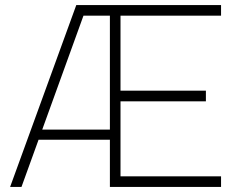

<svg xmlns="http://www.w3.org/2000/svg" viewBox="-20 -740 945 760"><path d="M20 0 282 -720H435V-678H286L318 -699L65 0ZM120 -187V-227H438V-187ZM415 0V-720H855V-678H457V-381H795V-339H457V-42H855V0Z"/></svg>

Font: Manrope
Style: Regular
Weight: 400
Designer: Mikhail Sharanda
Foundry: Mikhail Sharanda
Version: Version 4.503